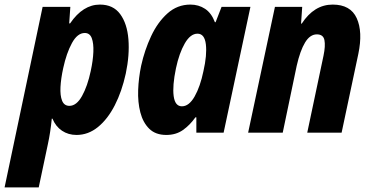

<svg xmlns="http://www.w3.org/2000/svg" viewBox="-74 -579 1618 838"><path d="M-54 239 112 -549H233L228 -477H232Q288 -559 362 -559Q420 -559 450.5 -517.5Q481 -476 486.5 -407.5Q492 -339 475 -258Q458 -180 427 -119.5Q396 -59 353.5 -24.5Q311 10 260 10Q224 10 196.5 -8.5Q169 -27 155 -61H152Q146 0 135 50L95 239ZM229 -117Q260 -117 284 -160Q308 -203 322 -269Q332 -315 333.5 -352.5Q335 -390 326.5 -412.5Q318 -435 296 -435Q264 -435 240 -391Q216 -347 202 -282Q192 -237 190 -199.5Q188 -162 197 -139.5Q206 -117 229 -117Z M652 10Q605 10 577.5 -17Q550 -44 538.5 -88.5Q527 -133 529 -186Q531 -239 542 -292Q557 -360 585.5 -421Q614 -482 657 -520.5Q700 -559 757 -559Q793 -559 821 -540.5Q849 -522 864 -482H867L893 -549H1019L902 0H783V-67H779Q755 -33 724.5 -11.5Q694 10 652 10ZM720 -115Q751 -115 775.5 -158Q800 -201 814 -269Q830 -339 824.5 -385.5Q819 -432 788 -432Q757 -432 732.5 -389.5Q708 -347 694 -281Q678 -204 684 -159.5Q690 -115 720 -115Z M1009 0 1126 -549H1245L1240 -476H1243Q1297 -559 1378 -559Q1456 -559 1483 -499.5Q1510 -440 1490 -344L1417 0H1267L1338 -336Q1347 -379 1342 -404Q1337 -429 1309 -429Q1279 -429 1257.5 -393.5Q1236 -358 1221 -292L1160 0Z"/></svg>

Font: Noto Sans Condensed ExtraBold
Style: Italic
Weight: 800
Width: 3
Italic angle: -12°
Designer: Monotype Design Team
Foundry: Monotype Imaging Inc.
Version: Version 2.013; ttfautohint (v1.8.4.7-5d5b)